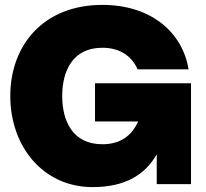

<svg xmlns="http://www.w3.org/2000/svg" viewBox="-20 -752 842 784"><path d="M358 12C489 12 572 -37 620 -122V0H760V-412H368V-256H544C517 -196 470 -163 398 -163C278 -163 234 -256 234 -360C234 -464 278 -557 398 -557C473 -557 519 -520 542 -469H750C725 -621 596 -732 398 -732C156 -732 22 -566 22 -360C22 -154 156 12 358 12Z"/></svg>

Font: Aspekta 900
Style: Regular
Weight: 900
Designer: Ivo Dolenc
Version: Version 2.000